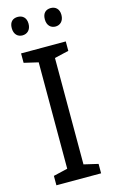

<svg xmlns="http://www.w3.org/2000/svg" viewBox="-136 -953 590 1004"><g transform="rotate(-15 159.0 -451.5)"><path d="M25 -854C25 -820 45 -803 70 -803C95 -803 116 -820 116 -854C116 -888 95 -903 70 -903C45 -903 25 -889 25 -854ZM204 -854C204 -820 224 -803 249 -803C273 -803 294 -820 294 -854C294 -888 273 -903 249 -903C224 -903 204 -889 204 -854ZM280 0V-51L203 -69V-645L280 -663V-714H38V-663L115 -645V-69L38 -51V0Z"/></g></svg>

Font: Noto Sans Bengali UI SemiCondensed
Style: Regular
Weight: 400
Width: 4
Designer: Jelle Bosma - Monotype Design Team
Foundry: Monotype Imaging Inc.
Version: Version 2.003